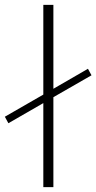

<svg xmlns="http://www.w3.org/2000/svg" viewBox="-82 -772 397 792"><path d="M-47.4 -263.7 -62 -290.5 96.7 -381.8V-752H138.2V-405.8L280.8 -488.3L295.4 -461.4L138.2 -371.1V0H96.7V-346.7Z"/></svg>

Font: Kumbh Sans ExtraLight
Style: Regular
Weight: 250
Version: Version 1.005